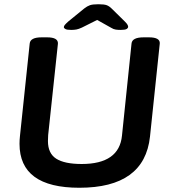

<svg xmlns="http://www.w3.org/2000/svg" viewBox="-20 -878 806 905"><path d="M354 7Q72 7 72 -200Q72 -209 72.5 -218Q73 -227 74 -236L120 -673Q123 -702 176 -702H202Q255 -702 253 -672L207 -241Q206 -229 206 -213Q206 -155 245 -130Q284 -105 365 -105Q542 -105 555 -239L600 -673Q603 -702 657 -702H682Q736 -702 733 -672L687 -234Q661 7 354 7ZM316 -737Q296 -737 288.5 -741Q281 -745 281 -750Q281 -755 285.5 -760.5Q290 -766 301 -776L377 -838Q391 -849 404 -853.5Q417 -858 444 -858Q471 -858 483 -853.5Q495 -849 507 -837L569 -776Q579 -766 581.5 -760.5Q584 -755 584 -752Q584 -746 577 -741.5Q570 -737 549 -737Q536 -737 525.5 -738.5Q515 -740 504 -747L438 -784L366 -748Q351 -741 340 -739Q329 -737 316 -737Z"/></svg>

Font: Asap Semi Expanded Semi Expanded SemiBold
Style: Italic
Weight: 600
Width: 6
Italic angle: -6°
Designer: Pablo Cosgaya
Foundry: Omnibus-Type
Version: Version 3.001; ttfautohint (v1.8.4.7-5d5b)